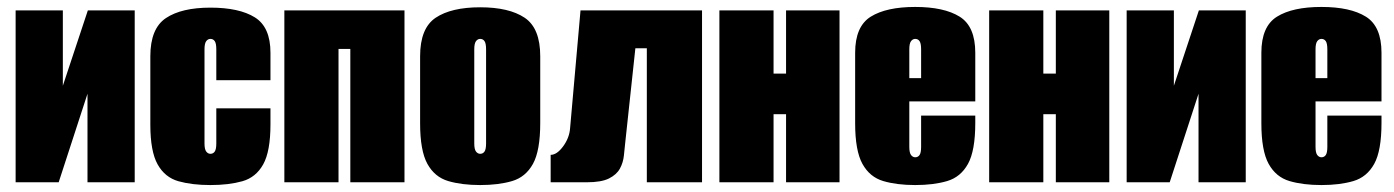

<svg xmlns="http://www.w3.org/2000/svg" viewBox="-20 -525 4014 553"><path d="M25 0V-495H161V-278L233 -495H368V0H232V-255Q211 -191 190.5 -127.5Q170 -64 149 0Z M586 8Q533 8 494 -3Q455 -14 434 -51.5Q413 -89 413 -166V-363Q413 -443 458 -473Q503 -503 586 -503Q669 -503 714 -475Q759 -447 759 -373V-294H603V-383Q603 -400 598.5 -406.5Q594 -413 586 -413Q579 -413 574 -406.5Q569 -400 569 -383V-112Q569 -95 574 -88.5Q579 -82 586 -82Q594 -82 598.5 -88.5Q603 -95 603 -112V-213H759V-167Q759 -89 738 -51.5Q717 -14 678 -3Q639 8 586 8Z M799 0V-495H1145V0H989V-384H955V0Z M1363 8Q1310 8 1271 -3.5Q1232 -15 1211 -53Q1190 -91 1190 -170V-363Q1190 -444 1235 -474Q1280 -504 1363 -504Q1446 -504 1491 -474Q1536 -444 1536 -363V-171Q1536 -91 1515 -53Q1494 -15 1455 -3.5Q1416 8 1363 8ZM1363 -82Q1371 -82 1375.5 -88.5Q1380 -95 1380 -112V-383Q1380 -400 1375.5 -406.5Q1371 -413 1363 -413Q1356 -413 1351 -406.5Q1346 -400 1346 -383V-112Q1346 -95 1351 -88.5Q1356 -82 1363 -82Z M1566 0V-79Q1584 -79 1602 -103.5Q1620 -128 1622 -156L1652 -495H2002V0H1843V-386H1810L1781 -116Q1779 -98 1777 -77.5Q1775 -57 1765.5 -39.5Q1756 -22 1734 -11Q1712 0 1670 0Z M2052 0V-495H2208V-313H2244V-495H2398V0H2244V-196H2208V0Z M2616 8Q2563 8 2524 -3.5Q2485 -15 2464 -53Q2443 -91 2443 -170V-373Q2443 -449 2488 -477Q2533 -505 2616 -505Q2699 -505 2744 -477Q2789 -449 2789 -373V-233H2599V-102Q2599 -85 2604 -78.5Q2609 -72 2616 -72Q2624 -72 2628.5 -78.5Q2633 -85 2633 -102V-192H2789V-171Q2789 -91 2768 -53Q2747 -15 2708 -3.5Q2669 8 2616 8ZM2599 -300H2633V-383Q2633 -400 2628.5 -406.5Q2624 -413 2616 -413Q2609 -413 2604 -406.5Q2599 -400 2599 -383Z M2829 0V-495H2985V-313H3021V-495H3175V0H3021V-196H2985V0Z M3225 0V-495H3361V-278L3433 -495H3568V0H3432V-255Q3411 -191 3390.5 -127.5Q3370 -64 3349 0Z M3786 8Q3733 8 3694 -3.5Q3655 -15 3634 -53Q3613 -91 3613 -170V-373Q3613 -449 3658 -477Q3703 -505 3786 -505Q3869 -505 3914 -477Q3959 -449 3959 -373V-233H3769V-102Q3769 -85 3774 -78.5Q3779 -72 3786 -72Q3794 -72 3798.5 -78.5Q3803 -85 3803 -102V-192H3959V-171Q3959 -91 3938 -53Q3917 -15 3878 -3.5Q3839 8 3786 8ZM3769 -300H3803V-383Q3803 -400 3798.5 -406.5Q3794 -413 3786 -413Q3779 -413 3774 -406.5Q3769 -400 3769 -383Z"/></svg>

Font: Alumni Sans Black
Style: Regular
Weight: 900
Designer: Robert E. Leuschke
Foundry: Robert E. Leuschke
Version: Version 1.018